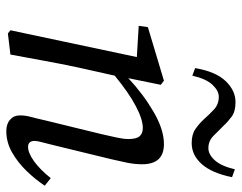

<svg xmlns="http://www.w3.org/2000/svg" viewBox="-99 -655 767 609"><g transform="rotate(90 284.5 -350.5)"><path d="M153 0 86 8 76 0 161 -401 62 -407 66 -436 236 -487 249 -477 228 -374Q278 -421 334.5 -454Q391 -487 437 -487Q501 -487 501 -418Q501 -394 496 -369.5Q491 -345 485 -320L440 -135Q435 -114 431 -99.5Q427 -85 427 -77Q427 -56 446 -56Q465 -56 491.5 -75Q518 -94 545 -128L569 -109Q550 -80 522.5 -51.5Q495 -23 463 -5Q431 13 396 13Q373 13 359.5 1Q346 -11 346 -30Q346 -47 350.5 -63.5Q355 -80 362 -111L405 -287Q411 -313 416 -336Q421 -359 421 -374Q421 -400 412 -410Q403 -420 386 -420Q359 -420 317 -398Q275 -376 220 -331L193 -210Q182 -158 172.5 -105.5Q163 -53 153 0ZM196 -586Q207 -651 237 -682.5Q267 -714 304 -714Q333 -714 349 -702.5Q365 -691 378 -677Q395 -660 411 -644Q427 -628 450 -628Q470 -628 488.5 -648.5Q507 -669 517 -712L542 -703Q529 -639 500.5 -607Q472 -575 434 -575Q406 -575 389 -587Q372 -599 359 -613Q344 -630 327.5 -645.5Q311 -661 287 -661Q268 -661 249 -641Q230 -621 220 -577Z"/></g></svg>

Font: Source Serif Pro
Style: Italic
Weight: 400
Italic angle: -12°
Designer: Frank Grießhammer
Foundry: Adobe Systems Incorporated
Version: Version 3.001;hotconv 1.0.111;makeotfexe 2.5.65597